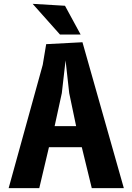

<svg xmlns="http://www.w3.org/2000/svg" viewBox="-20 -980 690 1000"><path d="M25 0 202.5 -642 220.5 -750 409.5 -760 625 0H458L406 -213.5H235L184.5 0ZM321.5 -665.5 302 -495 264.5 -323H376.5L340.5 -495ZM400 -800H292.5L150 -960L318.5 -950Z"/></svg>

Font: B612 Mono
Style: Bold
Weight: 700
Version: Version 1.005